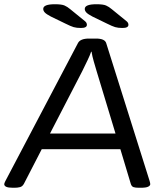

<svg xmlns="http://www.w3.org/2000/svg" viewBox="-23 -884 778 906"><path d="M38 2Q16 2 6.5 -2.5Q-3 -7 -3 -15Q-3 -19 2 -29L345 -681Q356 -702 397 -702H430Q471 -702 478 -681L683 -30Q686 -20 686 -15Q686 -8 676 -3Q666 2 641 2H632Q616 2 607 -1Q598 -4 594 -17L545 -180H174L90 -17Q83 -4 71.5 -1Q60 2 45 2ZM365 -548 213 -254H522L433 -548Q427 -568 419.5 -594Q412 -620 409 -640H407Q403 -627 391 -601.5Q379 -576 365 -548ZM359 -752Q338 -752 324.5 -756Q311 -760 285 -773L217 -806Q196 -817 188.5 -825Q181 -833 181 -842Q181 -864 236 -864Q268 -864 281.5 -858Q295 -852 308 -841L378 -784Q387 -777 387 -767Q387 -752 359 -752ZM555 -752Q534 -752 520.5 -756Q507 -760 481 -773L413 -806Q392 -817 384.5 -825Q377 -833 377 -842Q377 -864 432 -864Q464 -864 477.5 -858Q491 -852 504 -841L574 -784Q583 -777 583 -767Q583 -752 555 -752Z"/></svg>

Font: Asap Expanded Expanded Regular
Style: Italic
Weight: 400
Width: 7
Italic angle: -6°
Designer: Pablo Cosgaya
Foundry: Omnibus-Type
Version: Version 3.001; ttfautohint (v1.8.4.7-5d5b)